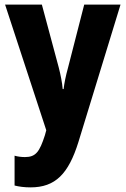

<svg xmlns="http://www.w3.org/2000/svg" viewBox="-20 -570 543 830"><path d="M2 -550 180 -7 174 15C151 86 135 109 88 109C73 109 56 107 43 103V232C63 237 85 240 112 240C219 240 276 182 319 44L501 -550H344L274 -277C264 -241 258 -211 255 -185H251C249 -212 242 -247 234 -278L161 -550Z"/></svg>

Font: Noto Sans Khmer Condensed ExtraBold
Style: Regular
Weight: 800
Width: 3
Designer: Danh Hong and the Monotype Design Team
Foundry: Monotype Imaging Inc.
Version: Version 2.004